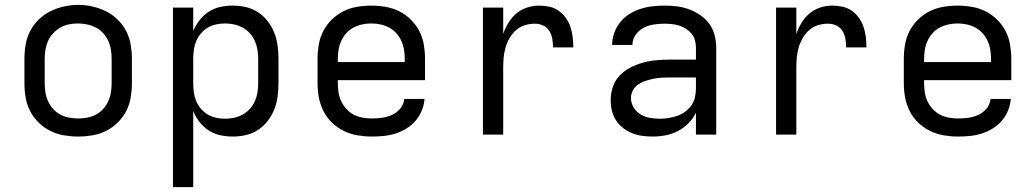

<svg xmlns="http://www.w3.org/2000/svg" viewBox="-20 -551 4240 786"><path d="M300 8Q271 8 241.5 3Q212 -2 186 -15Q160 -28 138.5 -49Q117 -70 103.5 -96Q90 -122 85 -151.5Q80 -181 80 -210V-310Q80 -339 85 -368.5Q90 -398 103.5 -424Q117 -450 138.5 -471Q160 -492 186.5 -505Q213 -518 242 -524.5Q271 -531 300 -531Q329 -531 358 -524.5Q387 -518 413.5 -505Q440 -492 461.5 -471Q483 -450 496.5 -424Q510 -398 515 -368.5Q520 -339 520 -310V-210Q520 -181 515 -151.5Q510 -122 496.5 -96Q483 -70 461.5 -49Q440 -28 414 -15Q388 -2 358.5 3Q329 8 300 8ZM300 -66Q319 -66 337.5 -69.5Q356 -73 373 -82Q390 -91 402.5 -105Q415 -119 423 -136.5Q431 -154 434 -172.5Q437 -191 437 -210V-310Q437 -329 434 -348Q431 -367 423 -384Q415 -401 402 -415.5Q389 -430 372 -438.5Q355 -447 336 -451Q317 -455 298 -455Q279 -455 260.5 -451Q242 -447 226 -437.5Q210 -428 197 -414Q184 -400 176.5 -383Q169 -366 166 -347.5Q163 -329 163 -310V-210Q163 -191 166 -172.5Q169 -154 177 -136.5Q185 -119 197.5 -105Q210 -91 227 -82Q244 -73 262.5 -69.5Q281 -66 300 -66Z M688 215V-520H771V-424Q781 -448 797 -468.5Q813 -489 834.5 -503Q856 -517 881.5 -522.5Q907 -528 932 -528Q960 -528 986.5 -522Q1013 -516 1036 -501Q1059 -486 1076 -464Q1093 -442 1103 -416.5Q1113 -391 1116.5 -364Q1120 -337 1120 -310V-210Q1120 -183 1116.5 -156Q1113 -129 1103 -103.5Q1093 -78 1076 -56Q1059 -34 1036 -19Q1013 -4 986.5 2Q960 8 932 8Q907 8 881.5 2.5Q856 -3 834.5 -17Q813 -31 797 -51.5Q781 -72 771 -96V215ZM901 -65Q920 -65 938.5 -69Q957 -73 973.5 -82Q990 -91 1003 -105.5Q1016 -120 1023.5 -137Q1031 -154 1034 -172.5Q1037 -191 1037 -210V-310Q1037 -329 1034 -347.5Q1031 -366 1023.5 -383Q1016 -400 1003 -414.5Q990 -429 973.5 -438Q957 -447 938.5 -451Q920 -455 901 -455Q882 -455 864 -451Q846 -447 830 -437.5Q814 -428 802 -413.5Q790 -399 783 -382Q776 -365 773.5 -346.5Q771 -328 771 -310V-210Q771 -192 773.5 -173.5Q776 -155 783 -138Q790 -121 802 -106.5Q814 -92 830 -82.5Q846 -73 864 -69Q882 -65 901 -65Z M1502 8Q1473 8 1443.5 3Q1414 -2 1387.5 -15Q1361 -28 1339.5 -48.5Q1318 -69 1304.5 -95.5Q1291 -122 1285.5 -151Q1280 -180 1280 -210V-310Q1280 -339 1285 -368.5Q1290 -398 1303.5 -424Q1317 -450 1338.5 -471Q1360 -492 1386 -505Q1412 -518 1441.5 -523Q1471 -528 1500 -528Q1529 -528 1558.5 -523Q1588 -518 1614 -505Q1640 -492 1661.5 -471Q1683 -450 1696.5 -424Q1710 -398 1715 -368.5Q1720 -339 1720 -310V-223H1363V-210Q1363 -191 1366 -172Q1369 -153 1377 -136Q1385 -119 1398.5 -104.5Q1412 -90 1428.5 -81.5Q1445 -73 1464 -69.5Q1483 -66 1502 -66Q1524 -66 1545 -69Q1566 -72 1585.5 -81Q1605 -90 1619 -107Q1633 -124 1635 -146H1718Q1716 -121 1706.5 -98Q1697 -75 1681 -56.5Q1665 -38 1644 -25Q1623 -12 1599.5 -4.5Q1576 3 1551.5 5.5Q1527 8 1502 8ZM1363 -297H1637V-310Q1637 -329 1634 -347.5Q1631 -366 1623 -383.5Q1615 -401 1602.5 -415Q1590 -429 1573 -438Q1556 -447 1537.5 -451Q1519 -455 1500 -455Q1481 -455 1462.5 -451Q1444 -447 1427 -438Q1410 -429 1397.5 -415Q1385 -401 1377 -383.5Q1369 -366 1366 -347.5Q1363 -329 1363 -310Z M1957 0V-520H2040V-412Q2048 -436 2061.5 -458Q2075 -480 2094 -496Q2113 -512 2137.5 -520Q2162 -528 2187 -528Q2208 -528 2229 -523.5Q2250 -519 2267 -507Q2284 -495 2296.5 -477.5Q2309 -460 2315.5 -440Q2322 -420 2324.5 -399Q2327 -378 2327 -357H2244Q2244 -374 2241 -391.5Q2238 -409 2229 -424Q2220 -439 2204 -446.5Q2188 -454 2170 -454Q2149 -454 2129 -448Q2109 -442 2093 -428Q2077 -414 2066.5 -396Q2056 -378 2050 -358Q2044 -338 2042 -317Q2040 -296 2040 -276V0Z M2651 8Q2630 8 2608.5 5Q2587 2 2567 -6Q2547 -14 2530 -27.5Q2513 -41 2501.5 -59Q2490 -77 2485 -98Q2480 -119 2480 -141Q2480 -169 2489 -195.5Q2498 -222 2517 -242Q2536 -262 2560.5 -274.5Q2585 -287 2612 -294.5Q2639 -302 2666.5 -304.5Q2694 -307 2721 -307H2829V-355Q2829 -371 2825 -386Q2821 -401 2811 -413Q2801 -425 2787.5 -433.5Q2774 -442 2759.5 -446.5Q2745 -451 2729.5 -452.5Q2714 -454 2699 -454Q2677 -454 2655 -450.5Q2633 -447 2613.5 -436.5Q2594 -426 2581.5 -407.5Q2569 -389 2569 -367Q2569 -367 2569 -367Q2569 -367 2569 -367H2486Q2486 -367 2486 -367Q2486 -367 2486 -367Q2486 -392 2494.5 -416Q2503 -440 2518.5 -459.5Q2534 -479 2555 -492.5Q2576 -506 2600 -514Q2624 -522 2649 -525Q2674 -528 2699 -528Q2725 -528 2750.5 -525Q2776 -522 2800.5 -513Q2825 -504 2847 -489Q2869 -474 2884 -453Q2899 -432 2905.5 -406.5Q2912 -381 2912 -355V0H2829V-90Q2818 -66 2798.5 -46.5Q2779 -27 2755 -14.5Q2731 -2 2704.5 3Q2678 8 2651 8ZM2682 -65Q2700 -65 2718 -68Q2736 -71 2753 -77Q2770 -83 2785 -94Q2800 -105 2810.5 -120Q2821 -135 2825 -153Q2829 -171 2829 -189V-234H2721Q2705 -234 2688 -233Q2671 -232 2655 -228.5Q2639 -225 2623 -220Q2607 -215 2593 -205.5Q2579 -196 2571 -181Q2563 -166 2563 -150Q2563 -129 2574 -111Q2585 -93 2602.5 -82.5Q2620 -72 2640.5 -68.5Q2661 -65 2682 -65Z M3157 0V-520H3240V-412Q3248 -436 3261.5 -458Q3275 -480 3294 -496Q3313 -512 3337.5 -520Q3362 -528 3387 -528Q3408 -528 3429 -523.5Q3450 -519 3467 -507Q3484 -495 3496.5 -477.5Q3509 -460 3515.5 -440Q3522 -420 3524.5 -399Q3527 -378 3527 -357H3444Q3444 -374 3441 -391.5Q3438 -409 3429 -424Q3420 -439 3404 -446.5Q3388 -454 3370 -454Q3349 -454 3329 -448Q3309 -442 3293 -428Q3277 -414 3266.5 -396Q3256 -378 3250 -358Q3244 -338 3242 -317Q3240 -296 3240 -276V0Z M3902 8Q3873 8 3843.5 3Q3814 -2 3787.5 -15Q3761 -28 3739.5 -48.5Q3718 -69 3704.5 -95.5Q3691 -122 3685.5 -151Q3680 -180 3680 -210V-310Q3680 -339 3685 -368.5Q3690 -398 3703.5 -424Q3717 -450 3738.5 -471Q3760 -492 3786 -505Q3812 -518 3841.5 -523Q3871 -528 3900 -528Q3929 -528 3958.5 -523Q3988 -518 4014 -505Q4040 -492 4061.5 -471Q4083 -450 4096.5 -424Q4110 -398 4115 -368.5Q4120 -339 4120 -310V-223H3763V-210Q3763 -191 3766 -172Q3769 -153 3777 -136Q3785 -119 3798.5 -104.5Q3812 -90 3828.5 -81.5Q3845 -73 3864 -69.5Q3883 -66 3902 -66Q3924 -66 3945 -69Q3966 -72 3985.5 -81Q4005 -90 4019 -107Q4033 -124 4035 -146H4118Q4116 -121 4106.5 -98Q4097 -75 4081 -56.5Q4065 -38 4044 -25Q4023 -12 3999.5 -4.5Q3976 3 3951.5 5.5Q3927 8 3902 8ZM3763 -297H4037V-310Q4037 -329 4034 -347.5Q4031 -366 4023 -383.5Q4015 -401 4002.5 -415Q3990 -429 3973 -438Q3956 -447 3937.5 -451Q3919 -455 3900 -455Q3881 -455 3862.5 -451Q3844 -447 3827 -438Q3810 -429 3797.5 -415Q3785 -401 3777 -383.5Q3769 -366 3766 -347.5Q3763 -329 3763 -310Z"/></svg>

Font: Zed Sans Extended
Style: Regular
Weight: 400
Width: 7
Designer: Belleve Invis
Foundry: Belleve Invis
Version: Version 1.0.0; ttfautohint (v1.8.4)